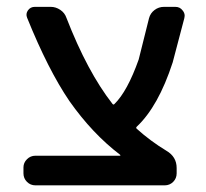

<svg xmlns="http://www.w3.org/2000/svg" viewBox="-20 -565 605 563"><path d="M332 -108.4Q333 -108.4 333 -109.4Q333 -110.4 332 -111.3Q251 -172.9 183.6 -268.6Q121.1 -360.4 59.6 -512.7Q54.7 -524.4 62 -534.7Q69.3 -544.9 82 -544.9H128.9Q143.6 -544.9 156.7 -536.1Q169.9 -527.3 174.8 -512.7Q236.3 -354.5 309.6 -260.7Q312.5 -256.8 315.4 -259.8Q353.5 -296.9 386.7 -390.6L417 -511.7Q420.9 -526.4 433.1 -535.6Q445.3 -544.9 460.9 -544.9H494.1Q507.8 -544.9 515.6 -534.2Q521.5 -527.3 521.5 -518.6Q521.5 -515.6 520.5 -511.7L486.3 -381.8Q444.3 -252.9 380.9 -193.4Q377.9 -190.4 380.9 -187.5Q420.9 -151.4 467.8 -123Q498 -105.5 498 -72.3V-56.6Q498 -42 487.8 -31.7Q477.5 -21.5 462.9 -21.5H84Q69.3 -21.5 59.1 -31.7Q48.8 -42 48.8 -56.6V-74.2Q48.8 -87.9 59.1 -98.1Q69.3 -108.4 84 -108.4Z"/></svg>

Font: Gen Jyuu GothicL Medium
Style: Regular
Weight: 500
Designer: [Source Han Sans]
Ryoko NISHIZUKA  (kana & ideographs); Paul D. Hunt (Latin, Greek & Cyrillic); Wenlong ZHANG  (bopomofo
Version: Version 1.002.20150607